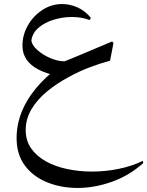

<svg xmlns="http://www.w3.org/2000/svg" viewBox="-20 -686 728 949"><path d="M524 -386Q472 -372 420 -352Q368 -332 321 -306Q261 -274 212.5 -234Q164 -194 135.5 -146Q107 -98 107 -43Q107 9 134 47.5Q161 86 207 111.5Q253 137 312 149.5Q371 162 434 162Q502 162 567.5 148.5Q633 135 686 109L688 120Q619 182 533 212.5Q447 243 363 243Q283 243 214 215.5Q145 188 103.5 133Q62 78 62 -4Q62 -88 103 -167.5Q144 -247 227 -320Q161 -339 126 -374Q91 -409 91 -461Q91 -513 117.5 -560Q144 -607 189 -636.5Q234 -666 287 -666Q326 -666 363 -649.5Q400 -633 429 -598L423 -587Q384 -602 335 -602Q290 -602 245.5 -588.5Q201 -575 170.5 -549Q140 -523 135 -485Q139 -461 166 -437.5Q193 -414 229.5 -398.5Q266 -383 299 -383Q328 -394 381 -416.5Q434 -439 534 -481L541 -474Z"/></svg>

Font: Bona Nova SC
Style: Regular
Weight: 400
Designer: Mateusz Machalski
Foundry: Capitalics
Version: Version 4.001; ttfautohint (v1.8.4.7-5d5b)